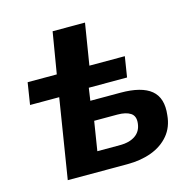

<svg xmlns="http://www.w3.org/2000/svg" viewBox="-103 -810 925 916"><g transform="rotate(-15 359.0 -352.5)"><path d="M121 0 184 -393H40L57 -501H201L235 -705H395L362 -501H537L521 -400H332L323 -338H472Q576 -338 623 -299Q670 -260 660 -177Q655 -119 622 -79.5Q589 -40 536 -20Q483 0 415 0ZM293 -97H407Q452 -97 481 -117Q510 -137 514 -176Q518 -211 495.5 -226Q473 -241 431 -241H316Z"/></g></svg>

Font: Nunito Sans 8pt ExtraBold
Style: Italic
Weight: 800
Italic angle: -9°
Version: Version 3.101;gftools[0.9.27]